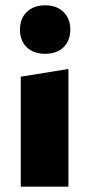

<svg xmlns="http://www.w3.org/2000/svg" viewBox="-20 -701 335 721"><path d="M58 0V-413L237 -442V0ZM150 -499Q106 -499 80.5 -523.5Q55 -548 55 -590Q55 -631 80.5 -656Q106 -681 150 -681Q193 -681 218.5 -656Q244 -631 244 -590Q244 -548 218.5 -523.5Q193 -499 150 -499Z"/></svg>

Font: Ysabeau Infant Black
Style: Regular
Weight: 900
Designer: Christian Thalmann (Catharsis Fonts)
Version: Version 2.001;gftools[0.9.30]; featfreeze: ss01,ss02,lnum